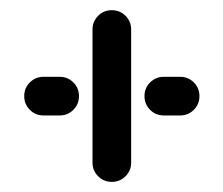

<svg xmlns="http://www.w3.org/2000/svg" viewBox="-20 -449 441 379"><path d="M27.8 -259.3Q27.8 -275.2 38.9 -286.3Q50 -297.4 65.9 -297.4H97.8Q113.7 -297.4 124.8 -286.3Q135.9 -275.2 135.9 -259.3Q135.9 -243.3 124.8 -232.2Q113.7 -221.1 97.8 -221.1H65.9Q50 -221.1 38.9 -232.2Q27.8 -243.3 27.8 -259.3ZM200.7 -90Q184.8 -90 173.7 -101.1Q162.6 -112.2 162.6 -128.1V-390.7Q162.6 -406.7 173.7 -417.8Q184.8 -428.9 200.7 -428.9Q216.7 -428.9 227.8 -417.8Q238.9 -406.7 238.9 -390.7V-128.1Q238.9 -112.2 227.8 -101.1Q216.7 -90 200.7 -90ZM265.2 -259.3Q265.2 -275.2 276.3 -286.3Q287.4 -297.4 303.3 -297.4H335.6Q351.5 -297.4 362.6 -286.3Q373.7 -275.2 373.7 -259.3Q373.7 -243.3 362.6 -232.2Q351.5 -221.1 335.6 -221.1H303.3Q287.4 -221.1 276.3 -232.2Q265.2 -243.3 265.2 -259.3Z"/></svg>

Font: 26F Galaxy Sans
Style: Bold
Weight: 700
Designer: C₂₉H₂₅N₃O₅
Version: Version 1.100